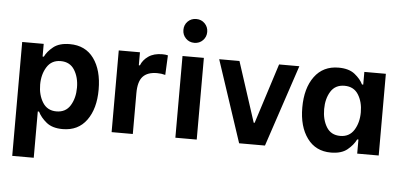

<svg xmlns="http://www.w3.org/2000/svg" viewBox="-60 -900 2590 1236"><g transform="rotate(5 1235.5 -282.5)"><path d="M204 -91H196V208H57V-528H196V-446H204Q220 -480 258 -510.5Q296 -541 364 -541Q465 -541 519.5 -466Q574 -391 574 -265Q574 -142 519.5 -67Q465 8 365 8Q298 8 260 -23Q222 -54 204 -91ZM434 -266Q434 -332 404.5 -379.5Q375 -427 315 -427Q256 -427 226 -379Q196 -331 196 -265Q196 -198 226 -150Q256 -102 315 -102Q375 -102 404.5 -150Q434 -198 434 -266Z M681 -528H818V-444H825Q838 -479 873 -503.5Q908 -528 963 -528Q984 -528 999 -524L993 -397Q968 -404 940 -404Q878 -404 848 -371.5Q818 -339 818 -264V0H681Z M1093 -528H1231V0H1093ZM1084 -696Q1084 -729 1106 -751Q1128 -773 1161 -773Q1194 -773 1216 -750.5Q1238 -728 1238 -696Q1238 -664 1216 -641.5Q1194 -619 1161 -619Q1128 -619 1106 -641.5Q1084 -664 1084 -696Z M1330 -528H1461L1587 -140H1593L1717 -528H1848L1672 0H1505Z M1890 -265Q1890 -390 1945.5 -465.5Q2001 -541 2101 -541Q2168 -541 2206 -510.5Q2244 -480 2260 -446H2268V-528H2407V0H2268V-91H2260Q2242 -54 2204 -23Q2166 8 2098 8Q2000 8 1945 -67Q1890 -142 1890 -265ZM2268 -267Q2268 -334 2238.5 -381Q2209 -428 2149 -428Q2089 -428 2060 -381Q2031 -334 2031 -267Q2031 -199 2060 -151.5Q2089 -104 2149 -104Q2208 -104 2238 -152Q2268 -200 2268 -267Z"/></g></svg>

Font: Be Vietnam
Style: Bold
Weight: 700
Designer: Gabriel Lam
Foundry: TypeRant
Version: Version 4.000